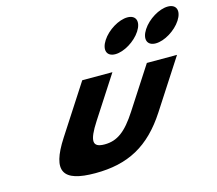

<svg xmlns="http://www.w3.org/2000/svg" viewBox="-112 -932 1231 1088"><g transform="rotate(-15 504.0 -388.0)"><path d="M721.3 -791C670.3 -791 602.8 -750 569.8 -699C536.7 -648 551.2 -607 602.2 -607C653.2 -607 720.7 -648 753.8 -699C786.8 -750 772.3 -791 721.3 -791ZM958.3 -791C907.3 -791 839.8 -750 806.8 -699C773.7 -648 788.2 -607 839.2 -607C890.2 -607 957.7 -648 990.8 -699C1023.8 -750 1009.3 -791 958.3 -791ZM382.3 -513H559.3L401.2 -269C335.8 -168 337.6 -129 411.6 -129C485.6 -129 537.8 -168 603.2 -269L761.3 -513H938.3L752.4 -226C641 -54 510.3 15 318.3 15C126.3 15 85 -54 196.4 -226Z"/></g></svg>

Font: Hussar
Style: BdWodka
Weight: 700
Foundry: Cannot Into Space Fonts
Version: Version 2.00